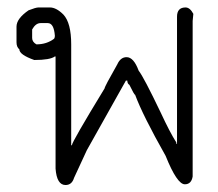

<svg xmlns="http://www.w3.org/2000/svg" viewBox="-20 -499 600 528"><path d="M85.9 -478.5H117.2Q134.8 -478.5 154.3 -459Q175.8 -436 175.8 -377V-99.6H177.7Q177.7 -108.4 267.6 -255.9Q267.6 -260.7 302.7 -322.3Q311.5 -341.8 328.1 -341.8Q347.7 -341.8 361.3 -304.7Q375 -287.6 421.9 -189.5Q447.3 -134.8 464.8 -107.4V-103.5H466.8V-453.1Q466.8 -478.5 490.2 -478.5Q502.4 -478.5 511.7 -460.9L509.8 -441.4V-13.7Q506.3 7.8 488.3 7.8Q466.8 7.8 435.5 -70.3Q372.1 -182.6 351.6 -238.3Q349.1 -238.3 335.9 -265.6Q330.1 -269 330.1 -277.3H326.2L218.8 -85.9L183.6 -9.8Q177.7 9.8 160.2 9.8Q136.2 9.8 132.8 -35.2V-343.8H130.9Q117.7 -334 74.2 -334Q33.2 -348.6 33.2 -363.3Q25.4 -369.6 25.4 -382.8V-425.8Q25.4 -447.8 58.6 -470.7Q78.6 -478.5 85.9 -478.5ZM68.4 -418V-394.5Q68.4 -383.8 80.1 -377Q108.4 -377 128.9 -392.6Q130.9 -396 130.9 -400.4Q128.4 -435.5 111.3 -435.5H91.8Q78.1 -435.5 68.4 -418Z"/></svg>

Font: CEF Fonts CJK
Style: Regular
Weight: 400
Designer: PartyBoss (派对大魔王)
Version: Release 2.25